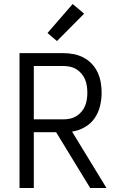

<svg xmlns="http://www.w3.org/2000/svg" viewBox="-20 -934 590 954"><path d="M509 0H428L259 -277H148V0H77V-670H295Q321 -670 346.5 -665Q372 -660 395 -648Q418 -636 436 -617Q454 -598 465 -574.5Q476 -551 480.5 -525Q485 -499 485 -473Q485 -440 477 -407Q469 -374 450 -346.5Q431 -319 401 -302Q371 -285 338 -280ZM148 -341H295Q312 -341 328.5 -344.5Q345 -348 359.5 -357Q374 -366 385 -379Q396 -392 402.5 -407.5Q409 -423 411.5 -440Q414 -457 414 -473Q414 -490 411.5 -507Q409 -524 402.5 -539.5Q396 -555 385 -568Q374 -581 359.5 -590Q345 -599 328.5 -602.5Q312 -606 295 -606H148ZM263 -730 216 -770 341 -914 398 -866Z"/></svg>

Font: Lode
Style: Regular
Weight: 400
Monospace: yes
Designer: Belleve Invis
Foundry: Belleve Invis
Version: Version 29.2.0; ttfautohint (v1.8.3)